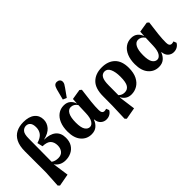

<svg xmlns="http://www.w3.org/2000/svg" viewBox="-15 -1546 2496 2496"><g transform="rotate(-45 1233.5 -297.5)"><path d="M224 -527 221 -101Q260 -73 316 -73Q372 -73 400 -108Q428 -143 428 -195Q428 -255 395.5 -290.5Q363 -326 280 -328L262 -404Q338 -427 367.5 -466.5Q397 -506 397 -560Q397 -616 375 -642.5Q353 -669 316 -669Q278 -669 251 -638.5Q224 -608 224 -527ZM58 173 71 -52V-442Q71 -544 103.5 -607Q136 -670 193 -698.5Q250 -727 325 -727Q427 -727 482 -682.5Q537 -638 537 -562Q537 -498 493.5 -447.5Q450 -397 353 -374Q461 -373 517.5 -326Q574 -279 574 -190Q574 -122 545.5 -76.5Q517 -31 469.5 -8Q422 15 365 15Q319 15 281.5 -3Q244 -21 217 -60L249 163L80 194Z M803 -240Q803 -146 829 -107Q855 -68 894 -68Q929 -68 954.5 -108Q980 -148 983 -234L988 -377Q954 -429 898 -429Q855 -429 829 -381.5Q803 -334 803 -240ZM843 15Q756 15 700 -49.5Q644 -114 644 -234Q644 -318 670 -380Q696 -442 742.5 -475.5Q789 -509 850 -509Q906 -509 941 -479Q976 -449 989 -403L994 -483L1136 -506L1161 -485Q1147 -385 1137.5 -294.5Q1128 -204 1129 -145Q1129 -81 1174 -81Q1186 -81 1194 -83.5Q1202 -86 1209 -88L1225 -48Q1212 -21 1183 -3Q1154 15 1115 15Q1072 15 1039 -14Q1006 -43 1001 -100H997Q978 -48 940 -16.5Q902 15 843 15ZM896 -571 935 -720Q946 -758 961 -773.5Q976 -789 1001 -789Q1026 -789 1043 -774.5Q1060 -760 1060 -735Q1060 -716 1051.5 -699.5Q1043 -683 1026 -660L947 -549Z M1448 -279 1447 -100Q1467 -81 1487.5 -73.5Q1508 -66 1532 -66Q1582 -66 1609 -107Q1636 -148 1636 -251Q1636 -338 1611.5 -392Q1587 -446 1538 -446Q1494 -446 1471 -407Q1448 -368 1448 -279ZM1287 173 1295 -58 1296 -230Q1296 -374 1364 -441.5Q1432 -509 1548 -509Q1663 -509 1729 -444.5Q1795 -380 1795 -255Q1795 -164 1764.5 -104Q1734 -44 1684 -14.5Q1634 15 1576 15Q1529 15 1495.5 -7Q1462 -29 1442 -67L1439 -64L1470 165L1308 194Z M2041 -240Q2041 -146 2067 -107Q2093 -68 2132 -68Q2167 -68 2192.5 -108Q2218 -148 2221 -234L2226 -377Q2192 -429 2136 -429Q2093 -429 2067 -381.5Q2041 -334 2041 -240ZM2081 15Q1994 15 1938 -49.5Q1882 -114 1882 -234Q1882 -318 1908 -380Q1934 -442 1980.5 -475.5Q2027 -509 2088 -509Q2144 -509 2179 -479Q2214 -449 2227 -403L2232 -483L2374 -506L2399 -485Q2385 -385 2375.5 -294.5Q2366 -204 2367 -145Q2367 -81 2412 -81Q2424 -81 2432 -83.5Q2440 -86 2447 -88L2463 -48Q2450 -21 2421 -3Q2392 15 2353 15Q2310 15 2277 -14Q2244 -43 2239 -100H2235Q2216 -48 2178 -16.5Q2140 15 2081 15Z"/></g></svg>

Font: Source Serif 4 SmText
Style: Bold
Weight: 700
Designer: Frank Grießhammer
Foundry: Adobe
Version: Version 4.005;hotconv 1.1.0;makeotfexe 2.6.0